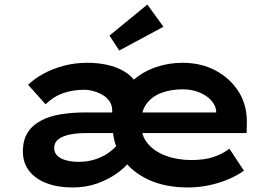

<svg xmlns="http://www.w3.org/2000/svg" viewBox="-20 -817 1202 847"><path d="M300 10Q236 10 186.5 -8.5Q137 -27 109 -62.5Q81 -98 81 -149Q81 -199 102 -232Q123 -265 161 -285Q199 -305 249 -313Q299 -321 358 -321H946L934 -302V-323Q932 -353 910.5 -375.5Q889 -398 856.5 -410.5Q824 -423 787 -423Q736 -423 694 -408Q652 -393 627 -360Q602 -327 602 -272Q602 -219 632 -183.5Q662 -148 712.5 -129.5Q763 -111 825 -111Q882 -111 922 -124.5Q962 -138 992 -161L1056 -64Q1027 -43 987 -26Q947 -9 901.5 0.5Q856 10 810 10Q708 10 633.5 -25Q559 -60 518 -121.5Q477 -183 477 -261Q477 -325 501.5 -376Q526 -427 568.5 -464Q611 -501 667 -520.5Q723 -540 785 -540Q867 -540 931 -506Q995 -472 1032.5 -413Q1070 -354 1069 -276L1068 -230H357Q333 -230 308.5 -227Q284 -224 263.5 -216.5Q243 -209 231 -196.5Q219 -184 219 -164Q219 -143 233.5 -129.5Q248 -116 273 -109.5Q298 -103 327 -103Q369 -103 404.5 -115.5Q440 -128 465 -147.5Q490 -167 502 -184L551 -104Q531 -77 494 -51Q457 -25 408 -7.5Q359 10 300 10ZM475 -251V-329Q475 -351 464.5 -368Q454 -385 435.5 -396.5Q417 -408 394.5 -414.5Q372 -421 350 -421Q303 -421 260 -406.5Q217 -392 181 -357L104 -443Q133 -471 173 -492.5Q213 -514 261.5 -527Q310 -540 366 -540Q411 -540 452.5 -531Q494 -522 528 -502Q562 -482 581 -450.5Q600 -419 600 -374V-255ZM506 -594 463 -660 630 -797 701 -699Z"/></svg>

Font: Lexend Giga SemiBold
Style: Regular
Weight: 600
Designer: Bonnie Shaver-Troup, Thomas Jockin
Foundry: Lexend
Version: Version 1.007